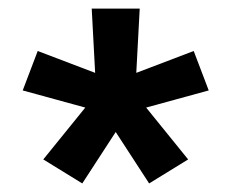

<svg xmlns="http://www.w3.org/2000/svg" viewBox="-20 -836 540 448"><path d="M172 -408 81 -464 179 -585 33 -625 68 -717 202 -666 194 -816H306L298 -666L432 -717L467 -625L321 -585L419 -464L328 -408L250 -528Z"/></svg>

Font: Iosevka Term Curly
Style: Bold
Weight: 700
Designer: Belleve Invis
Foundry: Belleve Invis
Version: Version 32.3.0